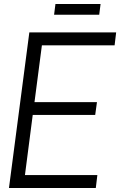

<svg xmlns="http://www.w3.org/2000/svg" viewBox="-20 -942 602 962"><path d="M251 -868.2 257.8 -921.9H483.9L477.1 -868.2ZM127 -779.8H562L554.2 -714.8H189.9L152.8 -430.2H465.8L457 -366.2H144L105 -64.9H467.8L460 0H24.9Z"/></svg>

Font: Cooper Hewitt
Style: Book Italic
Weight: 706
Designer: Village Type and Design LLC
Foundry: Cooper Hewitt Smithsonian Design Museum
Version: 1.000